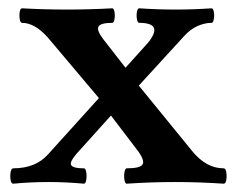

<svg xmlns="http://www.w3.org/2000/svg" viewBox="-20 -438 565 462"><path d="M12 4Q7 4 5.5 -5Q4 -14 5.5 -23.5Q7 -33 12 -33Q66 -33 96 -67L218 -202L94 -349Q63 -383 33 -383Q29 -383 27.5 -392Q26 -401 27.5 -409.5Q29 -418 33 -418Q86 -415 142 -415Q195 -415 250 -418Q254 -418 255.5 -409.5Q257 -401 255.5 -392Q254 -383 250 -383Q222 -383 217 -374Q212 -365 229 -343L282 -275L336 -335Q375 -383 315 -383Q311 -383 309.5 -392Q308 -401 309.5 -409.5Q311 -418 315 -418Q359 -415 403 -415Q446 -415 489 -418Q493 -418 494.5 -409.5Q496 -401 494.5 -392Q493 -383 489 -383Q472 -383 454.5 -375Q437 -367 422 -350L314 -232L442 -75Q476 -33 518 -33Q523 -33 524.5 -23.5Q526 -14 524.5 -5Q523 4 518 4Q488 2 459.5 1Q431 0 402 0Q372 0 343.5 1Q315 2 285 4Q281 4 279.5 -5Q278 -14 279.5 -23.5Q281 -33 285 -33Q316 -33 322.5 -41.5Q329 -50 314 -72L247 -160L175 -80Q149 -53 150.5 -43Q152 -33 182 -33Q186 -33 187.5 -23.5Q189 -14 187.5 -5Q186 4 182 4Q160 2 139 1Q118 0 97 0Q75 0 54 1Q33 2 12 4Z"/></svg>

Font: Junicode SmExp
Style: Bold
Weight: 700
Width: 6
Designer: Peter S. Baker
Version: Version 2.205; ttfautohint (v1.8.4)